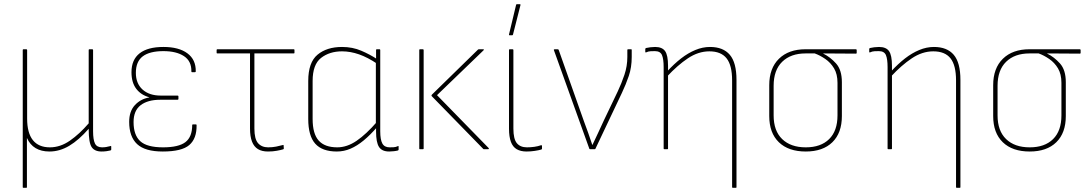

<svg xmlns="http://www.w3.org/2000/svg" viewBox="-20 -715 5208 920"><path d="M92 185Q89 185 89 182V-475Q89 -479 92 -479H106Q110 -479 110 -475V-147Q110 -78 137.5 -43.5Q165 -9 219 -9Q269 -9 315 -41Q361 -73 405 -124V-475Q405 -479 408 -479H422Q426 -479 426 -475V-86Q426 -46 435 -27.5Q444 -9 469 -9Q479 -9 488.5 -10.5Q498 -12 509 -15Q513 -17 513 -12V2Q513 4 509 6Q502 8 490 9.5Q478 11 467 11Q433 11 419 -10.5Q405 -32 405 -96V-98Q358 -44 312 -16.5Q266 11 217 11Q138 11 109 -54V182Q109 185 106 185Z M760 11Q675 11 637 -24.5Q599 -60 599 -131Q599 -182 626.5 -211.5Q654 -241 695 -248V-249Q655 -260 632.5 -290Q610 -320 610 -369Q610 -429 649 -459.5Q688 -490 763 -490Q837 -490 878 -459.5Q919 -429 918 -373Q918 -369 914 -369H900Q897 -369 897 -373Q898 -422 861.5 -446Q825 -470 763 -470Q697 -470 664 -445Q631 -420 631 -366Q631 -315 663 -286Q695 -257 750 -257H831Q835 -257 835 -253V-241Q835 -237 831 -237H748Q688 -237 654 -211Q620 -185 620 -130Q620 -68 652 -38.5Q684 -9 761 -9Q836 -9 868.5 -34Q901 -59 901 -116Q901 -119 905 -119H919Q922 -119 922 -115Q923 -51 887 -20Q851 11 760 11Z M1264 11Q1235 11 1216 -0.5Q1197 -12 1187.5 -36.5Q1178 -61 1178 -99V-459H1021Q1018 -459 1018 -462V-475Q1018 -479 1021 -479H1388Q1391 -479 1391 -475V-462Q1391 -459 1388 -459H1199V-99Q1199 -49 1216.5 -29Q1234 -9 1265 -9Q1285 -9 1303 -12.5Q1321 -16 1335 -20Q1339 -22 1339 -18L1340 -3Q1340 0 1335 1Q1325 4 1306 7.5Q1287 11 1264 11Z M1594 11Q1524 11 1490.5 -26.5Q1457 -64 1457 -145V-327Q1457 -416 1501.5 -453Q1546 -490 1619 -490Q1669 -490 1711 -472Q1753 -454 1788 -431V-409Q1742 -440 1700.5 -454.5Q1659 -469 1619 -469Q1559 -469 1518.5 -437.5Q1478 -406 1478 -327V-145Q1478 -74 1507 -41.5Q1536 -9 1596 -9Q1643 -9 1689 -40.5Q1735 -72 1787 -132V-106Q1754 -68 1722.5 -42Q1691 -16 1659.5 -2.5Q1628 11 1594 11ZM1845 11Q1810 11 1796 -11Q1782 -33 1782 -84V-108L1781 -116V-419L1782 -426V-475Q1782 -479 1785 -479H1799Q1802 -479 1802 -475V-86Q1802 -46 1812 -27.5Q1822 -9 1847 -9Q1855 -9 1866 -9.5Q1877 -10 1887 -15Q1890 -17 1890 -12V2Q1890 4 1887 6Q1880 8 1867.5 9.5Q1855 11 1845 11Z M2299 0Q2296 0 2295 -2L2049 -254Q2046 -257 2049 -261L2270 -477Q2272 -479 2275 -479H2295Q2301 -479 2297 -474L2074 -259L2322 -5Q2323 -3 2322 -1.5Q2321 0 2319 0ZM1992 0Q1989 0 1989 -3V-475Q1989 -479 1992 -479H2006Q2010 -479 2010 -475V-3Q2010 0 2006 0Z M2503 11Q2475 11 2456 0Q2437 -11 2428 -35.5Q2419 -60 2419 -98V-475Q2419 -479 2422 -479H2436Q2440 -479 2440 -475V-99Q2440 -49 2456.5 -29Q2473 -9 2505 -9Q2523 -9 2540.5 -11.5Q2558 -14 2572 -19Q2577 -20 2577 -16V-2Q2577 1 2572 2Q2562 5 2542.5 8Q2523 11 2503 11ZM2421 -546Q2418 -546 2419 -550L2453 -692Q2454 -695 2457 -695H2471Q2475 -695 2474 -691L2438 -549Q2437 -546 2434 -546Z M2809 0Q2805 0 2804 -2L2634 -475Q2633 -479 2638 -479H2652Q2656 -479 2657 -476L2778 -134Q2789 -106 2798.5 -78Q2808 -50 2818 -21H2819Q2833 -50 2846.5 -79.5Q2860 -109 2874 -139L2940 -277Q2958 -315 2972 -356.5Q2986 -398 2986 -442V-476Q2986 -479 2991 -479H3005Q3007 -479 3007 -475V-442Q3007 -392 2993 -351Q2979 -310 2960 -270L2833 -2Q2832 0 2829 0Z M3492 185Q3488 185 3488 182V-330Q3488 -402 3461.5 -435.5Q3435 -469 3379 -469Q3326 -469 3276 -435.5Q3226 -402 3176 -348V-372Q3210 -409 3243.5 -435Q3277 -461 3312 -475.5Q3347 -490 3382 -490Q3445 -490 3477 -452.5Q3509 -415 3509 -332V182Q3509 185 3506 185ZM3164 0Q3160 0 3160 -3V-393Q3160 -432 3152 -451Q3144 -470 3118 -470Q3109 -470 3097.5 -469.5Q3086 -469 3076 -464Q3072 -463 3072 -466V-480Q3072 -484 3076 -485Q3084 -487 3096 -488.5Q3108 -490 3119 -490Q3153 -490 3167 -470Q3181 -450 3181 -400V-371V-362V-3Q3181 0 3178 0Z M3841 11Q3758 11 3712 -33.5Q3666 -78 3666 -159V-307Q3666 -388 3712.5 -433.5Q3759 -479 3840 -479H4081Q4085 -479 4085 -475V-461Q4085 -458 4081 -458L3925 -459V-458Q3958 -442 3986 -411Q4014 -380 4014 -321V-159Q4014 -78 3968.5 -33.5Q3923 11 3841 11ZM3841 -9Q3913 -9 3953 -48.5Q3993 -88 3993 -162V-318Q3993 -360 3976.5 -387.5Q3960 -415 3934.5 -432.5Q3909 -450 3884 -459H3840Q3769 -459 3728 -419Q3687 -379 3687 -304V-162Q3687 -88 3728 -48.5Q3769 -9 3841 -9Z M4565 185Q4561 185 4561 182V-330Q4561 -402 4534.5 -435.5Q4508 -469 4452 -469Q4399 -469 4349 -435.5Q4299 -402 4249 -348V-372Q4283 -409 4316.5 -435Q4350 -461 4385 -475.5Q4420 -490 4455 -490Q4518 -490 4550 -452.5Q4582 -415 4582 -332V182Q4582 185 4579 185ZM4237 0Q4233 0 4233 -3V-393Q4233 -432 4225 -451Q4217 -470 4191 -470Q4182 -470 4170.5 -469.5Q4159 -469 4149 -464Q4145 -463 4145 -466V-480Q4145 -484 4149 -485Q4157 -487 4169 -488.5Q4181 -490 4192 -490Q4226 -490 4240 -470Q4254 -450 4254 -400V-371V-362V-3Q4254 0 4251 0Z M4914 11Q4831 11 4785 -33.5Q4739 -78 4739 -159V-307Q4739 -388 4785.5 -433.5Q4832 -479 4913 -479H5154Q5158 -479 5158 -475V-461Q5158 -458 5154 -458L4998 -459V-458Q5031 -442 5059 -411Q5087 -380 5087 -321V-159Q5087 -78 5041.5 -33.5Q4996 11 4914 11ZM4914 -9Q4986 -9 5026 -48.5Q5066 -88 5066 -162V-318Q5066 -360 5049.5 -387.5Q5033 -415 5007.5 -432.5Q4982 -450 4957 -459H4913Q4842 -459 4801 -419Q4760 -379 4760 -304V-162Q4760 -88 4801 -48.5Q4842 -9 4914 -9Z"/></svg>

Font: Sofia Sans Semi Condensed Thin
Style: Regular
Weight: 250
Version: Version 4.100